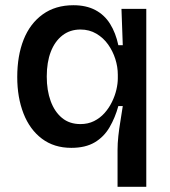

<svg xmlns="http://www.w3.org/2000/svg" viewBox="-20 -553 652 735"><path d="M430 162V21Q430 -4 433 -32Q436 -60 441 -89.5Q446 -119 450 -147H433Q421 -103 399.5 -66Q378 -29 342.5 -8Q307 13 253 13Q187 13 140.5 -22Q94 -57 70 -118.5Q46 -180 46 -258Q46 -340 70.5 -401.5Q95 -463 143.5 -498Q192 -533 261 -533Q310 -533 345 -514.5Q380 -496 401.5 -461.5Q423 -427 433 -380H450L445 -519H540V-265V162ZM288 -78Q317 -78 340 -89.5Q363 -101 380 -120Q397 -139 408.5 -162.5Q420 -186 425.5 -209.5Q431 -233 431 -253V-267Q431 -297 421.5 -327Q412 -357 394 -382.5Q376 -408 349 -424Q322 -440 288 -440Q248 -440 219 -417.5Q190 -395 174.5 -355Q159 -315 159 -260Q159 -207 174 -166Q189 -125 217.5 -101.5Q246 -78 288 -78Z"/></svg>

Font: Bricolage Grotesque 48pt Condensed ExtraBold Medium
Style: Regular
Weight: 500
Version: Version 1.000;gftools[0.9.30]